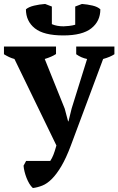

<svg xmlns="http://www.w3.org/2000/svg" viewBox="-35 -735 598 970"><path d="M0 0ZM38 -437Q23 -441 10.5 -447Q-2 -453 -15 -461V-500H248V-462Q227 -448 191 -437L292 -186L309 -122H311L327 -187L405 -437Q375 -443 350 -461V-500H543V-461Q522 -447 486 -437L323 0Q299 64 275 104.5Q251 145 227 169Q203 193 179 202.5Q155 212 131 215Q121 206 113 192.5Q105 179 99 163.5Q93 148 89 132Q85 116 84 102L97 78H219Q228 64 234.5 48Q241 32 250 0ZM285 -556Q186 -556 141 -592Q96 -628 96 -688Q110 -700 137 -706.5Q164 -713 193 -715L227 -702V-613Q252 -602 286 -602Q296 -602 313.5 -604Q331 -606 345 -610V-702L379 -715Q406 -713 432 -707Q458 -701 472 -688Q472 -628 426.5 -592Q381 -556 285 -556Z"/></svg>

Font: PT Serif
Style: Bold
Weight: 700
Designer: A.Korolkova, O.Umpeleva, V.Yefimov
Foundry: ParaType Ltd
Version: Version 1.000W OFL; ttfautohint (v1.6)